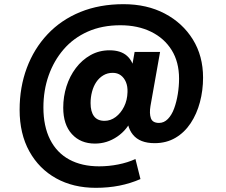

<svg xmlns="http://www.w3.org/2000/svg" viewBox="-20 -681 1082 920"><path d="M439 219Q331 219 249 173.5Q167 128 120.5 44Q74 -40 74 -155Q74 -263 108.5 -355.5Q143 -448 208 -517Q273 -586 365 -623.5Q457 -661 572 -661Q684 -661 769.5 -616Q855 -571 904 -492Q953 -413 953 -309Q953 -248 938 -191.5Q923 -135 893.5 -90.5Q864 -46 820.5 -20.5Q777 5 721 5Q650 5 617 -35.5Q584 -76 590 -145L593 -177L614 -116Q591 -60 542 -26.5Q493 7 435 7Q366 7 324.5 -38.5Q283 -84 283 -165Q283 -218 298.5 -267Q314 -316 343.5 -355Q373 -394 414 -417Q455 -440 505 -440Q559 -440 589 -413Q619 -386 626 -335L605 -319L625 -432H747L701 -173Q695 -137 703 -114.5Q711 -92 742 -92Q766 -92 784.5 -111Q803 -130 814.5 -161.5Q826 -193 832 -230.5Q838 -268 838 -304Q838 -384 802.5 -441Q767 -498 703.5 -529Q640 -560 557 -560Q469 -560 400.5 -529.5Q332 -499 285 -444.5Q238 -390 213 -319Q188 -248 188 -166Q188 -76 220 -12.5Q252 51 312 83.5Q372 116 455 116Q501 116 546.5 107Q592 98 629 81L653 177Q605 198 552 208.5Q499 219 439 219ZM481 -102Q510 -102 534.5 -120.5Q559 -139 574.5 -170Q590 -201 591 -240Q592 -267 583.5 -287.5Q575 -308 559 -320Q543 -332 520 -332Q495 -332 475 -320Q455 -308 441.5 -288Q428 -268 421 -241.5Q414 -215 414 -187Q414 -146 430.5 -124Q447 -102 481 -102Z"/></svg>

Font: DM Sans 9pt Black
Style: Italic
Weight: 900
Italic angle: -10°
Version: Version 4.004;gftools[0.9.30]